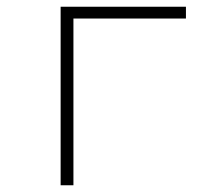

<svg xmlns="http://www.w3.org/2000/svg" viewBox="-20 -550 640 570"><path d="M160 0H198V-495H532V-530H160Z"/></svg>

Font: Noto Sans Mono ExtraLight
Style: Regular
Weight: 200
Designer: Monotype Design Team
Foundry: Monotype Imaging Inc.
Version: Version 2.014